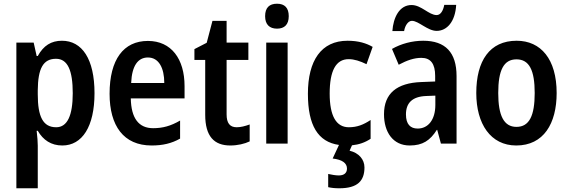

<svg xmlns="http://www.w3.org/2000/svg" viewBox="-20 -838 3052 1032"><path d="M313 -619C255 -619 214 -593 183 -537H177L161 -609H68V174H183V-55C183 -74 181 -102 177 -135H183C212 -85 255 -56 315 -56C422 -56 488 -158 488 -337C488 -521 421 -619 313 -619ZM281 -522C344 -522 371 -459 371 -337C371 -217 342 -154 282 -154C211 -154 183 -211 183 -331V-353C184 -470 212 -522 281 -522Z M775 -618C644 -618 569 -518 569 -334C569 -162 644 -56 795 -56C854 -56 902 -67 948 -93V-190C898 -161 855 -149 803 -149C726 -149 685 -202 683 -309H972V-375C972 -521 901 -618 775 -618ZM775 -529C834 -529 863 -472 863 -392H685C689 -487 723 -529 775 -529Z M1252 -154C1215 -154 1198 -177 1198 -223V-516H1315V-609H1198V-726H1122L1091 -608L1025 -574V-516H1083V-221C1083 -105 1131 -56 1218 -56C1257 -56 1295 -65 1322 -78V-169C1297 -160 1274 -154 1252 -154Z M1469 -818C1428 -818 1405 -797 1405 -751C1405 -706 1429 -684 1469 -684C1509 -684 1532 -706 1532 -751C1532 -796 1510 -818 1469 -818ZM1526 -609H1411V-66H1526Z M1939 62C1939 19 1909 -16 1859 -28L1872 -57C1910 -61 1942 -72 1972 -92V-193C1934 -168 1900 -154 1855 -154C1787 -154 1752 -215 1752 -335C1752 -457 1785 -520 1854 -520C1884 -520 1915 -510 1950 -493L1983 -586C1950 -605 1908 -619 1848 -619C1707 -619 1635 -513 1635 -334C1635 -164 1689 -75 1802 -59L1768 14C1820 20 1845 39 1845 68C1845 93 1828 105 1801 105C1785 105 1761 101 1744 97V168C1761 172 1780 174 1804 174C1902 174 1939 134 1939 62Z M2089 -671H2152C2158 -705 2176 -726 2194 -726C2230 -726 2278 -672 2327 -672C2382 -672 2427 -721 2432 -812H2368C2362 -780 2348 -757 2327 -757C2285 -757 2245 -811 2192 -811C2126 -811 2094 -743 2089 -671ZM2255 -619C2195 -619 2136 -603 2087 -575L2123 -490C2168 -514 2206 -527 2245 -527C2295 -527 2319 -495 2319 -430V-400L2244 -397C2113 -392 2044 -336 2044 -224C2044 -128 2092 -56 2182 -56C2252 -56 2292 -83 2328 -140H2330L2350 -66H2434V-429C2434 -556 2374 -619 2255 -619ZM2271 -322 2320 -324V-274C2320 -194 2281 -147 2225 -147C2186 -147 2162 -170 2162 -223C2162 -283 2194 -319 2271 -322Z M2972 -338C2972 -520 2887 -619 2757 -619C2612 -619 2540 -511 2540 -338C2540 -172 2617 -56 2755 -56C2902 -56 2972 -174 2972 -338ZM2658 -338C2658 -460 2687 -519 2756 -519C2825 -519 2854 -460 2854 -338C2854 -216 2825 -156 2756 -156C2688 -156 2658 -217 2658 -338Z"/></svg>

Font: Noto Sans Malayalam UI Condensed SemiBold
Style: Regular
Weight: 600
Width: 3
Designer: Jelle Bosma - Monotype Design Team
Foundry: Monotype Imaging Inc.
Version: Version 2.104